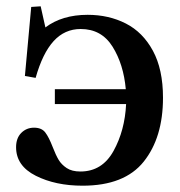

<svg xmlns="http://www.w3.org/2000/svg" viewBox="-20 -579 572 609"><path d="M31 -112Q31 -141 47.5 -157.5Q64 -174 88 -174Q112 -174 123.5 -159Q135 -144 147 -113Q157 -87 166 -72Q175 -57 191.5 -46Q208 -35 235 -35Q304 -35 340 -100Q376 -165 380 -249H154V-296H379Q372 -375 337 -431Q302 -487 236 -487Q185 -487 150 -448.5Q115 -410 93 -332L59 -338L79 -557L109 -559L124 -492Q177 -532 258 -532Q325 -532 379 -504.5Q433 -477 465 -418Q497 -359 497 -269Q497 -143 436 -66.5Q375 10 242 10Q156 10 93.5 -21.5Q31 -53 31 -112Z"/></svg>

Font: Minipax
Style: Bold
Weight: 500
Designer: Raphaël Ronot, Igor Stepanchenko (Cyrillic)
Foundry: steppetype
Version: Version 1.002